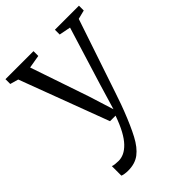

<svg xmlns="http://www.w3.org/2000/svg" viewBox="-228 -648 1005 1005"><g transform="rotate(-45 274.0 -145.5)"><path d="M118 250.5Q103.5 250.5 91.5 248.5Q79.5 246.5 73.5 243.5V173Q79.5 176 92.5 177.5Q105.5 179 118 179Q138.5 179 158.8 169.5Q179 160 199 139.2Q219 118.5 237.8 84Q256.5 49.5 274 0H233L47.5 -494L1.5 -507V-542.5H209V-507L136 -494.5L246 -171.5L290 -31.5L332 -172L431.5 -494.5L367.5 -507V-542.5H545.5V-507L496 -494.5Q463.5 -398 437.8 -321.5Q412 -245 392.5 -187Q373 -129 359.2 -88Q345.5 -47 336.2 -21.2Q327 4.5 322 16.5Q291.5 95 264 147Q236.5 199 202.5 224.8Q168.5 250.5 118 250.5Z"/></g></svg>

Font: Merriweather 48pt Light
Style: Regular
Weight: 300
Version: Version 2.100